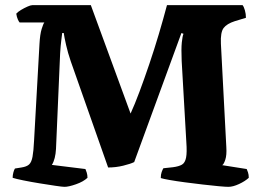

<svg xmlns="http://www.w3.org/2000/svg" viewBox="-20 -724 1013 744"><path d="M230 0Q222 0 195 -4Q168 -8 134 -13.5Q100 -19 70.5 -25Q41 -31 29 -35Q29 -46 32 -56.5Q35 -67 38 -71L63 -75Q83 -78 92.5 -86.5Q102 -95 106 -116.5Q110 -138 112 -179L133 -554Q135 -591 141.5 -612Q148 -633 152 -637H56Q53 -640 49 -649Q45 -658 43 -671Q49 -678 61.5 -685.5Q74 -693 86.5 -698.5Q99 -704 105 -704H332L486 -284Q502 -319 520.5 -368.5Q539 -418 558.5 -475.5Q578 -533 595.5 -592Q613 -651 627 -704H920Q925 -698 929 -684Q933 -670 933 -655L890 -642Q859 -632 846.5 -615.5Q834 -599 836 -555L857 -154Q859 -123 853 -105Q847 -87 841 -84L936 -69Q938 -65 941 -56Q944 -47 944 -35Q930 -22 906.5 -11Q883 0 865 0Q854 0 827 -2.5Q800 -5 765.5 -9Q731 -13 697 -17.5Q663 -22 637.5 -26.5Q612 -31 603 -34Q603 -48 606.5 -57.5Q610 -67 613 -72L650 -76Q673 -79 685 -86Q697 -93 701 -113Q705 -133 702 -174L684 -488Q682 -535 684.5 -559.5Q687 -584 691 -593L683 -596L500 -96Q486 -89 457.5 -82Q429 -75 399 -75L254 -487Q243 -519 236 -550Q229 -581 227 -596H221Q220 -586 217.5 -567.5Q215 -549 213 -517L197 -147Q196 -128 192 -112Q188 -96 181 -85L311 -69Q313 -65 316 -55.5Q319 -46 319 -35Q303 -20 274.5 -10Q246 0 230 0Z"/></svg>

Font: Texturina 72pt Black
Style: Regular
Weight: 900
Designer: Guillermo Torres Carreño
Foundry: Omnibus-Type
Version: Version 1.002; ttfautohint (v1.8.3)